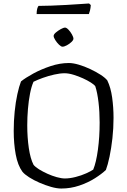

<svg xmlns="http://www.w3.org/2000/svg" viewBox="-20 -1086 732 1106"><path d="M333 0Q307 0 274 -9.5Q241 -19 207.5 -33.5Q174 -48 147.5 -65Q121 -82 109 -97Q82 -134 70.5 -196.5Q59 -259 59 -332Q59 -388 64.5 -443Q70 -498 80 -543.5Q90 -589 101 -617Q127 -638 172 -662.5Q217 -687 271 -705Q325 -723 377 -723Q401 -723 433.5 -713.5Q466 -704 499 -688.5Q532 -673 558.5 -656Q585 -639 598 -623Q618 -582 626 -524.5Q634 -467 634 -407Q634 -347 627.5 -289Q621 -231 611 -183.5Q601 -136 590 -107Q566 -84 526.5 -59Q487 -34 437 -17Q387 0 333 0ZM354 -58Q382 -58 415.5 -66.5Q449 -75 476.5 -87.5Q504 -100 517 -109Q534 -150 544 -223.5Q554 -297 554 -380Q554 -441 547.5 -496.5Q541 -552 529 -589Q523 -598 503.5 -610.5Q484 -623 457.5 -635Q431 -647 403 -655.5Q375 -664 352 -664Q326 -664 292.5 -656.5Q259 -649 227 -637.5Q195 -626 173 -615Q161 -588 153 -547Q145 -506 141 -458.5Q137 -411 137 -364Q137 -294 146 -233Q155 -172 173 -137Q183 -124 205 -110.5Q227 -97 253.5 -85Q280 -73 307 -65.5Q334 -58 354 -58ZM340 -817Q332 -817 320 -828.5Q308 -840 298.5 -855Q289 -870 289 -879Q289 -888 302 -899Q315 -910 330.5 -918.5Q346 -927 355 -927Q363 -927 374.5 -915Q386 -903 394.5 -887.5Q403 -872 403 -863Q403 -855 391.5 -844Q380 -833 365 -825Q350 -817 340 -817ZM191 -1005Q191 -1024 194.5 -1036Q198 -1048 202 -1052Q232 -1052 274.5 -1053.5Q317 -1055 361 -1057.5Q405 -1060 440.5 -1062.5Q476 -1065 493 -1066L503 -1057Q502 -1040 498.5 -1026Q495 -1012 492 -1005Z"/></svg>

Font: Texturina 72pt Light
Style: Regular
Weight: 300
Designer: Guillermo Torres Carreño
Foundry: Omnibus-Type
Version: Version 1.002; ttfautohint (v1.8.3)